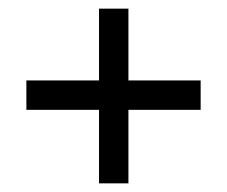

<svg xmlns="http://www.w3.org/2000/svg" viewBox="-20 -424 525 444"><path d="M444 -238H277V-404H209V-238H41V-170H209V0H277V-170H444Z"/></svg>

Font: GFS Nicefore
Style: Regular
Weight: 400
Designer: George Matthiopoulos
Foundry: George Matthiopoulos
Version: Version 1.0